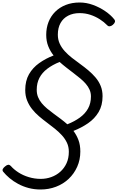

<svg xmlns="http://www.w3.org/2000/svg" viewBox="-88 -1058 940 1537"><path d="M237 459Q186 459 141 447Q96 435 57 414Q18 393 -12 367.5Q-42 342 -63 316Q-71 305 -65 294Q-59 283 -47 274Q-33 262 -22.5 261Q-12 260 -2 270Q22 298 59 322Q96 346 142.5 360Q189 374 238 374Q282 374 322.5 359.5Q363 345 394.5 317Q426 289 444.5 249Q463 209 463 157Q463 117 448 85Q433 53 408 25.5Q383 -2 352 -27Q321 -52 288 -76.5Q255 -101 224 -127.5Q193 -154 168.5 -185Q144 -216 129 -253.5Q114 -291 114 -337Q114 -411 144 -463.5Q174 -516 226 -553Q278 -590 341 -614Q314 -648 298 -688.5Q282 -729 282 -779Q282 -835 300.5 -882Q319 -929 354 -964Q389 -999 438.5 -1018.5Q488 -1038 550 -1038Q604 -1038 657 -1018.5Q710 -999 754.5 -968.5Q799 -938 826 -904Q835 -893 832 -882Q829 -871 815 -859Q803 -849 791 -847.5Q779 -846 770 -856Q745 -882 710.5 -904Q676 -926 635.5 -939.5Q595 -953 549 -953Q497 -953 457.5 -932.5Q418 -912 396.5 -873.5Q375 -835 375 -780Q375 -741 390 -708.5Q405 -676 430.5 -648Q456 -620 488 -595Q520 -570 554 -545.5Q588 -521 619.5 -494.5Q651 -468 677 -437.5Q703 -407 718 -370Q733 -333 733 -288Q733 -214 701.5 -161Q670 -108 617 -71.5Q564 -35 500 -10Q525 23 540 63Q555 103 555 155Q555 221 530 277Q505 333 461.5 374Q418 415 360 437Q302 459 237 459ZM451 -63Q509 -86 551.5 -117Q594 -148 617 -189.5Q640 -231 640 -286Q640 -315 629 -340Q618 -365 598.5 -387.5Q579 -410 554 -430.5Q529 -451 501 -472.5Q473 -494 444.5 -516Q416 -538 389 -562Q332 -539 290.5 -507.5Q249 -476 227.5 -434.5Q206 -393 206 -339Q206 -307 216.5 -281Q227 -255 246 -232Q265 -209 289.5 -188.5Q314 -168 341.5 -148Q369 -128 397 -107Q425 -86 451 -63Z"/></svg>

Font: Playwrite IN
Style: Regular
Weight: 400
Designer: Veronika Burian, José Scaglione
Foundry: TypeTogether
Version: Version 1.002